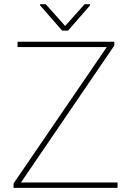

<svg xmlns="http://www.w3.org/2000/svg" viewBox="-20 -914 638 934"><path d="M551.8 -26.4V0H45.9V-21.5L499.5 -685.1H65.4V-710.9H536.1V-692.4L82 -26.4ZM202.6 -893.6 296.9 -787.6 391.6 -893.6H417.5V-887.2L311 -765.1H282.2L174.8 -888.2V-893.6Z"/></svg>

Font: Vazirmatn UI FD Thin
Style: Regular
Weight: 100
Designer: Saber Rastikerdar
Foundry: Saber Rastikerdar
Version: Version 33.003